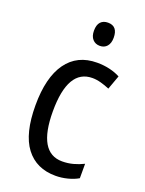

<svg xmlns="http://www.w3.org/2000/svg" viewBox="-142 -807 671 887"><g transform="rotate(20 193.5 -364.0)"><path d="M245 10Q150 10 98.5 -58Q47 -126 47 -265Q47 -402 99 -474.5Q151 -547 248 -547Q282 -547 311 -540Q340 -533 362 -521L337 -452Q316 -461 294 -467Q272 -473 252 -473Q132 -473 132 -266Q132 -63 251 -63Q279 -63 305 -70Q331 -77 355 -89V-18Q333 -5 303.5 2.5Q274 10 245 10ZM232 -738Q280 -738 280 -681Q280 -654 267 -639Q254 -624 232 -624Q210 -624 196.5 -639Q183 -654 183 -681Q183 -710 196 -724Q209 -738 232 -738Z"/></g></svg>

Font: Noto Sans Myanmar Condensed
Style: Regular
Weight: 400
Width: 3
Designer: Monotype Design Team
Foundry: Monotype Imaging Inc.
Version: Version 2.107; ttfautohint (v1.8.4.7-5d5b)